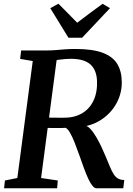

<svg xmlns="http://www.w3.org/2000/svg" viewBox="-20 -1015 718 1035"><path d="M2 0 6.5 -42 73.5 -55.5 156.5 -686 88.5 -697.5 94 -743H230.5Q258 -743 281 -745Q304 -747 329 -749Q354 -751 387 -751Q479 -751 533.5 -730.5Q588 -710 612 -670.5Q636 -631 636.5 -573Q637 -511.5 607.8 -458Q578.5 -404.5 526.2 -370Q474 -335.5 405 -329.5L431.5 -338.5Q449 -339.5 466.5 -320.8Q484 -302 500 -274.2Q516 -246.5 528.8 -218.8Q541.5 -191 549 -173Q562.5 -140.5 572.5 -116.5Q582.5 -92.5 592.5 -76.5Q602.5 -60.5 616 -52.8Q629.5 -45 650 -44.5L644.5 0H500.5Q490 0 479 -12.8Q468 -25.5 456.5 -50Q445 -74.5 432.5 -108.5Q420 -143.5 407.2 -179.5Q394.5 -215.5 382 -247Q369.5 -278.5 357.2 -299.8Q345 -321 333 -326Q330.5 -325.5 317.5 -325.2Q304.5 -325 286.8 -325Q269 -325 252 -325.2Q235 -325.5 224 -325.5L231.5 -381.5Q241 -381 257.2 -380.8Q273.5 -380.5 291 -380.5Q308.5 -380.5 322.5 -380.5Q336.5 -380.5 341 -381Q379.5 -383 410.2 -397.8Q441 -412.5 462 -437.8Q483 -463 493.8 -498Q504.5 -533 503 -576Q501.5 -636.5 467.8 -667.2Q434 -698 361.5 -698Q352 -698 333 -696.8Q314 -695.5 295 -692.8Q276 -690 265.5 -685L289.5 -723.5L201.5 -55.5L291.5 -42L288 0ZM349 -811.5 251 -971 295 -995Q320.5 -969.5 345.8 -943.8Q371 -918 396 -892.5Q429.5 -918.5 464 -943.8Q498.5 -969 533 -994.5L573 -971L422.5 -811.5Z"/></svg>

Font: Merriweather 28pt SemiBold
Style: Italic
Weight: 600
Italic angle: -7.8°
Version: Version 2.101